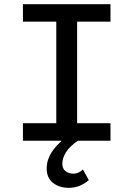

<svg xmlns="http://www.w3.org/2000/svg" viewBox="-20 -675 640 921"><path d="M310 226Q265 226 234.5 202.5Q204 179 204 133Q204 111 210.5 91.5Q217 72 227.5 55.5Q238 39 251 25Q264 11 276 0H90V-84H250V-571H90V-655H510V-571H350V-84H510V0H354Q315 26 297 54.5Q279 83 279 110Q279 135 295 146.5Q311 158 331 158Q346 158 358 152Q370 146 378 138L406 189Q388 205 363.5 215.5Q339 226 310 226Z"/></svg>

Font: SauceCodePro Nerd Font Mono
Style: Regular
Weight: 500
Monospace: yes
Designer: Paul D. Hunt, Teo Tuominen
Foundry: Adobe Systems Incorporated
Version: Version 2.030;PS 1.000;hotconv 16.6.51;makeotf.lib2.5.65220;